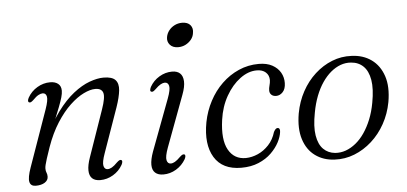

<svg xmlns="http://www.w3.org/2000/svg" viewBox="-48 -781 1881 888"><g transform="rotate(-5 892.0 -337.0)"><path d="M87 -378Q82.5 -380 82.8 -385.8Q83 -391.5 87.5 -400Q103.5 -428.5 131.8 -445.2Q160 -462 192 -462Q215 -462 228.8 -451Q242.5 -440 242.5 -418.5Q242.5 -405.5 237.5 -388Q232.5 -370.5 222.2 -343.8Q212 -317 195.2 -276Q178.5 -235 154 -175L156.5 -201Q186.5 -274.5 223.5 -324.5Q260.5 -374.5 299.2 -405Q338 -435.5 374.5 -448.8Q411 -462 439.5 -462Q479.5 -462 494.8 -445.2Q510 -428.5 506.8 -397Q503.5 -365.5 488 -320.5L415 -113.5Q400 -72 404 -55.2Q408 -38.5 422.5 -38.5Q431.5 -38.5 442.2 -44.5Q453 -50.5 468 -66Q475 -72.5 479.8 -74.8Q484.5 -77 488.5 -75Q493 -72.5 492.5 -66.8Q492 -61 488 -53Q472 -24.5 443.8 -7.8Q415.5 9 384 9Q359.5 9 346.5 -3.2Q333.5 -15.5 333 -40Q332.5 -64.5 345 -100L420 -315.5Q439.5 -371 433 -392Q426.5 -413 397 -413Q373.5 -413 342.8 -398Q312 -383 279.2 -352.2Q246.5 -321.5 216.2 -274.2Q186 -227 163.5 -163.5Q152 -130.5 146 -111.5Q140 -92.5 137.8 -82.8Q135.5 -73 135.5 -66Q135.5 -54.5 139 -47Q142.5 -39.5 142.5 -28.5Q142.5 -11.5 126.5 -1.2Q110.5 9 84.5 9Q61 9 56.2 -11Q51.5 -31 68 -77.5L160.5 -339.5Q175 -381 171.5 -397.5Q168 -414 153 -414Q144.5 -414 133.5 -408.2Q122.5 -402.5 107.5 -387Q100.5 -380.5 95.8 -378.2Q91 -376 87 -378Z M708 -113.5Q693 -72.5 697 -55.8Q701 -39 715.5 -39Q724.5 -39 735 -45Q745.5 -51 761 -66.5Q768 -73 772.5 -75Q777 -77 781.5 -75.5Q786 -73 785.5 -67.2Q785 -61.5 781 -53.5Q764.5 -25 736.5 -8.2Q708.5 8.5 677 8.5Q652.5 8.5 639 -3.8Q625.5 -16 625.2 -40.5Q625 -65 638 -101L727.5 -339.5Q743 -381 739 -397.5Q735 -414 720 -414Q711.5 -414 700.8 -408.2Q690 -402.5 674.5 -387Q667.5 -380.5 663 -378.2Q658.5 -376 654 -378Q649.5 -380 650 -385.8Q650.5 -391.5 654.5 -400Q670.5 -428.5 698.5 -445.2Q726.5 -462 758 -462Q781.5 -462 794.8 -449.8Q808 -437.5 809.2 -412.8Q810.5 -388 796.5 -351ZM796.5 -572Q771.5 -572 758.2 -587.2Q745 -602.5 749 -623.5Q752 -640 762.5 -653.5Q773 -667 789 -675Q805 -683 823.5 -683Q850 -683 862.2 -668Q874.5 -653 870 -631Q868 -614.5 857.2 -601.2Q846.5 -588 831 -580Q815.5 -572 796.5 -572Z M1148.5 -433.5Q1109 -433.5 1071 -405.2Q1033 -377 1005.5 -328.8Q978 -280.5 969.5 -220Q956.5 -128 983 -80.8Q1009.5 -33.5 1064 -34Q1092 -34.5 1119.8 -46.8Q1147.5 -59 1170.2 -83.2Q1193 -107.5 1203.5 -143Q1208.5 -152 1212.5 -155.8Q1216.5 -159.5 1221.5 -159.5Q1227.5 -159.5 1230.2 -154.5Q1233 -149.5 1231.5 -140Q1229 -118.5 1215.8 -93Q1202.5 -67.5 1178.5 -44Q1154.5 -20.5 1119.5 -5.8Q1084.5 9 1039 9Q951.5 9 914.2 -52.2Q877 -113.5 896 -215Q906 -266.5 929.8 -311.5Q953.5 -356.5 988.5 -390.2Q1023.5 -424 1067.2 -443.2Q1111 -462.5 1160 -462.5Q1197.5 -462.5 1222.8 -448.8Q1248 -435 1260.8 -412.8Q1273.5 -390.5 1273 -364Q1272.5 -336.5 1259 -322.2Q1245.5 -308 1228.5 -308Q1214 -308 1206 -315.8Q1198 -323.5 1198 -335.5Q1198 -346.5 1201.5 -358.8Q1205 -371 1205.5 -383.5Q1205.5 -406 1190.2 -419.8Q1175 -433.5 1148.5 -433.5Z M1591.5 -462Q1645 -460 1683.2 -432.5Q1721.5 -405 1738.2 -355Q1755 -305 1742.5 -234Q1732.5 -180.5 1707.2 -135Q1682 -89.5 1645.2 -56.5Q1608.5 -23.5 1564.2 -6Q1520 11.5 1471.5 9Q1420 6.5 1382.5 -20.8Q1345 -48 1329 -98.2Q1313 -148.5 1325 -218.5Q1335 -273 1359.8 -318.5Q1384.5 -364 1420.8 -397Q1457 -430 1500.5 -447.2Q1544 -464.5 1591.5 -462ZM1477 -21.5Q1502.5 -19.5 1526.8 -28.2Q1551 -37 1573.2 -55Q1595.5 -73 1614 -100Q1632.5 -127 1646.5 -161.5Q1660.5 -196 1668 -237.5Q1680 -301.5 1672.8 -343.5Q1665.5 -385.5 1643 -407.2Q1620.5 -429 1586 -431.5Q1561 -433.5 1537.2 -424.8Q1513.5 -416 1492 -398Q1470.5 -380 1452.2 -353.2Q1434 -326.5 1420.5 -291.8Q1407 -257 1399.5 -215.5Q1387 -151.5 1394 -109.5Q1401 -67.5 1422.8 -46Q1444.5 -24.5 1477 -21.5Z"/></g></svg>

Font: Fraunces Light
Style: Italic
Weight: 300
Italic angle: -16°
Version: Version 1.000;[b76b70a41]